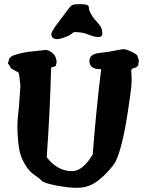

<svg xmlns="http://www.w3.org/2000/svg" viewBox="-20 -901 707 933"><path d="M257.8 -710.9Q230 -710.9 229.5 -735.8Q229.5 -748 260.7 -788.6Q292 -829.1 307.4 -850.8Q322.8 -872.6 331.8 -876.7Q340.8 -880.9 366.7 -880.9Q392.6 -880.9 402.3 -877.4Q412.1 -874 412.1 -861.8Q412.1 -849.6 424.1 -829.6Q436 -809.6 454.1 -791Q472.2 -772.5 475.6 -754.6Q479 -736.8 475.6 -729Q472.2 -721.2 455.8 -721.2Q439.5 -721.2 413.3 -731.7Q387.2 -742.2 366.2 -743.9Q345.2 -745.6 340.3 -744.6Q335.4 -743.7 326.4 -735.8Q317.4 -728 294.2 -719.5Q271 -710.9 257.8 -710.9ZM207 -136.7Q259.8 -69.3 330.1 -69.3Q381.8 -69.3 430.7 -150.4Q446.3 -358.9 471.7 -565.4L468.3 -564.9H467.3Q417 -564.9 414.6 -601.1V-604.5Q414.6 -638.2 461.2 -643.3Q507.8 -648.4 539.6 -655.3Q571.3 -662.1 581.8 -662.1Q592.3 -662.1 615.5 -651.4Q638.7 -640.6 646.5 -632.3L654.8 -607.9L651.9 -584.5Q646.5 -572.8 627.9 -569.3Q617.7 -567.4 617.7 -556.2V-555.7Q617.7 -546.4 619.1 -534.2Q620.1 -524.4 619.6 -512.7Q619.1 -503.9 619.1 -493.2Q618.2 -468.8 600.6 -353.5Q573.7 -180.2 541.5 -115.7Q531.2 -95.7 497.3 -60.1Q463.4 -24.4 430.2 -6.3Q397 11.7 354.7 11.7Q312.5 11.7 253.7 0.5Q194.8 -10.7 183.3 -22.5Q171.9 -34.2 147.2 -51Q122.6 -67.9 105.2 -95.9Q87.9 -124 80.1 -148.7Q72.3 -173.3 68.4 -212.6Q64.5 -252 64.5 -286.6Q64.5 -321.3 72.3 -383.8L79.1 -483.9Q73.7 -541 70.8 -546.1Q67.9 -551.3 51.3 -558.8Q34.7 -566.4 29.8 -575Q24.9 -583.5 22.5 -588.9H17.6L24.9 -615.7Q32.2 -627.9 49.8 -633.3Q86.9 -645 119.1 -649.4L201.7 -658.2H207.5L209.5 -656.7Q221.2 -654.8 235.8 -642.6Q250.5 -630.4 253.9 -609.4L255.4 -599.6L251 -580.1L228.5 -572.8Q222.7 -353 207 -136.7Z"/></svg>

Font: Drukaatie burti
Style: Bold
Weight: 700
Version: Version 0.14